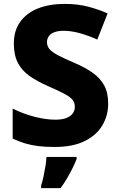

<svg xmlns="http://www.w3.org/2000/svg" viewBox="-20 -744 611 985"><path d="M535 -212Q535 -152 505.5 -101.5Q476 -51 415 -20.5Q354 10 260 10Q213 10 176.5 5.5Q140 1 108.5 -8.5Q77 -18 45 -33V-187Q99 -160 157 -145Q215 -130 264 -130Q298 -130 320 -138.5Q342 -147 353 -162Q364 -177 364 -196Q364 -219 350.5 -234Q337 -249 307 -264.5Q277 -280 227 -302Q172 -326 132.5 -353.5Q93 -381 72 -421Q51 -461 51 -521Q51 -587 84 -632.5Q117 -678 175.5 -701Q234 -724 312 -724Q379 -724 433.5 -709.5Q488 -695 532 -675L479 -541Q435 -561 390.5 -573.5Q346 -586 307 -586Q277 -586 258 -578.5Q239 -571 230 -557.5Q221 -544 221 -528Q221 -507 234.5 -491.5Q248 -476 279.5 -459.5Q311 -443 365 -420Q419 -397 457 -369.5Q495 -342 515 -305Q535 -268 535 -212ZM373 72Q363 97 351 121Q339 145 324.5 170Q310 195 291 221H191V207Q198 187 203.5 160Q209 133 213.5 106.5Q218 80 218 61H373Z"/></svg>

Font: Noto Sans Khmer ExtraBold
Style: Regular
Weight: 800
Version: Version 2.003